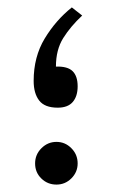

<svg xmlns="http://www.w3.org/2000/svg" viewBox="-20 -498 304 518"><path d="M201.7 -456.1Q170.4 -426.8 150.6 -395.3Q130.9 -363.8 130.9 -318.4Q162.6 -319.3 176 -305.9Q189.5 -292.5 189.5 -265.1Q189.5 -238.3 176.3 -222.9Q163.1 -207.5 135.7 -207.5Q100.6 -207.5 85.7 -226.8Q70.8 -246.1 70.8 -279.8Q70.8 -344.7 100.6 -394Q130.4 -443.4 173.8 -478ZM74.7 -57.1Q74.7 -81.1 91.8 -98.1Q108.9 -115.2 132.3 -115.2Q155.8 -115.2 172.6 -98.1Q189.5 -81.1 189.5 -57.1Q189.5 -33.7 172.6 -16.8Q155.8 0 132.3 0Q108.4 0 91.6 -16.4Q74.7 -32.7 74.7 -57.1Z"/></svg>

Font: Vazirmatn RD FD Light
Style: Regular
Weight: 300
Designer: Saber Rastikerdar
Foundry: Saber Rastikerdar
Version: Version 33.003